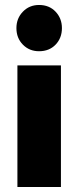

<svg xmlns="http://www.w3.org/2000/svg" viewBox="-20 -752 315 772"><path d="M50 0V-489H225V0ZM137 -546Q98 -546 72 -572.5Q46 -599 46 -639Q46 -678 72 -705Q98 -732 137 -732Q178 -732 203.5 -705Q229 -678 229 -639Q229 -599 203.5 -572.5Q178 -546 137 -546Z"/></svg>

Font: Outfit Thin ExtraBold
Style: Regular
Weight: 800
Version: Version 1.100;gftools[0.9.27]